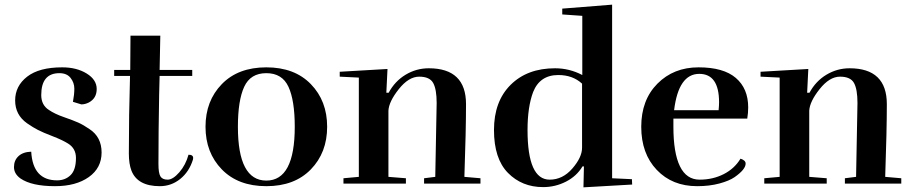

<svg xmlns="http://www.w3.org/2000/svg" viewBox="-20 -788 3906 824"><path d="M225 -14Q260 -14 283 -36.5Q306 -59 306 -110Q306 -151 272 -172Q246 -188 205.5 -203.5Q165 -219 143.5 -230Q122 -241 96 -259Q45 -295 45 -357Q45 -419 96.5 -459Q148 -499 247 -499Q309 -499 352 -472.5Q395 -446 395 -406Q395 -366 361 -348Q345 -340 329 -340L293 -351Q299 -382 299 -407.5Q299 -433 283 -453.5Q267 -474 235 -474Q157 -474 157 -380Q157 -337 190 -316Q215 -299 254 -285.5Q293 -272 315.5 -262Q338 -252 364 -234Q416 -200 416 -133.5Q416 -67 361 -28Q306 11 216 11Q116 11 68 -22Q40 -42 40 -71Q40 -100 59.5 -118Q79 -136 114 -137Q121 -14 225 -14Z M666 11Q570 11 544 -56Q533 -85 533 -129Q533 -295 538 -462H470V-488H539L540 -635H668L665 -488H805V-462H665L663 -381Q660 -219 660 -84Q660 -45 668.5 -31Q677 -17 699.5 -17Q722 -17 749.5 -48.5Q777 -80 789 -124Q809 -124 809 -110Q809 -107 808 -103Q792 -51 753.5 -20Q715 11 666 11Z M1314 -61Q1244 11 1123 11Q1002 11 932 -61Q862 -133 862 -244Q862 -355 932 -427Q1002 -499 1123 -499Q1244 -499 1314 -427Q1384 -355 1384 -244Q1384 -133 1314 -61ZM1245 -244Q1245 -357 1218 -415.5Q1191 -474 1123 -474Q1055 -474 1028 -415.5Q1001 -357 1001 -244Q1001 -13 1123 -13Q1245 -13 1245 -244Z M1848 -29 1854 -346Q1854 -405 1839 -432Q1824 -459 1779 -459Q1734 -459 1691.5 -405.5Q1649 -352 1647 -313V-29L1722 -23V0H1454V-23L1520 -29V-455L1438 -459V-480L1643 -492L1638 -390H1648Q1675 -440 1721 -467.5Q1767 -495 1820 -495Q1980 -495 1980 -341Q1980 -230 1973 -29L2042 -23V0H1800V-23Z M2311 15Q2220 15 2160 -46Q2100 -107 2100 -230Q2100 -353 2171.5 -424Q2243 -495 2362 -495Q2424 -495 2479 -466V-720L2393 -726V-751L2607 -768V-23L2692 -19L2693 4L2484 16L2486 -74H2480Q2455 -32 2409 -8.5Q2363 15 2311 15ZM2478 -154V-429Q2438 -466 2376 -466Q2297 -466 2268 -393Q2244 -329 2244 -230Q2244 -17 2339 -17Q2395 -17 2436.5 -65Q2478 -113 2478 -154Z M3066 -349Q3066 -471 2981 -471Q2892 -471 2873 -315H3064Q3066 -335 3066 -349ZM2972 11Q2865 11 2798.5 -59Q2732 -129 2732 -244Q2732 -359 2801.5 -429Q2871 -499 2978 -499Q3085 -499 3138 -453.5Q3191 -408 3191 -327Q3191 -304 3187 -279H2870V-244Q2870 -132 2898 -74.5Q2926 -17 2982.5 -17Q3039 -17 3085.5 -40.5Q3132 -64 3158 -107Q3180 -100 3180 -86Q3180 -61 3133 -28Q3110 -12 3067.5 -0.5Q3025 11 2972 11Z M3654 -29 3660 -346Q3660 -405 3645 -432Q3630 -459 3585 -459Q3540 -459 3497.5 -405.5Q3455 -352 3453 -313V-29L3528 -23V0H3260V-23L3326 -29V-455L3244 -459V-480L3449 -492L3444 -390H3454Q3481 -440 3527 -467.5Q3573 -495 3626 -495Q3786 -495 3786 -341Q3786 -230 3779 -29L3848 -23V0H3606V-23Z"/></svg>

Font: Rufina
Style: Bold
Weight: 700
Designer: Martin Sommaruga
Foundry: Martin Sommaruga
Version: Version 1.001